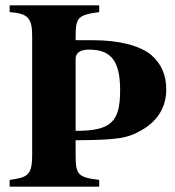

<svg xmlns="http://www.w3.org/2000/svg" viewBox="-20 -696 651 716"><path d="M262 -476C262 -499 279 -511 312 -511C395 -511 428 -468 428 -359C428 -240 393 -208 262 -208ZM262 -546V-558C262 -631 270 -640 350 -651V-676H16V-651C86 -645 100 -629 100 -559V-117C100 -55 88 -37 40 -29L16 -25V0H350V-25C271 -35 262 -44 262 -117V-173C421 -174 457 -180 512 -213C570 -247 600 -299 600 -363C600 -417 581 -459 544 -491C502 -526 424 -546 328 -546Z"/></svg>

Font: XITS
Style: Bold
Weight: 700
Designer: MicroPress Inc., with final additions and corrections provided by Coen Hoffman, Elsevier (retired)
Version: Version 1.302